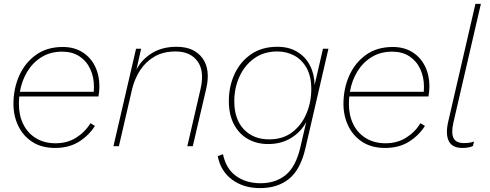

<svg xmlns="http://www.w3.org/2000/svg" viewBox="-20 -750 2513 985"><path d="M263 9Q194 9 146.5 -21.5Q99 -52 74 -103.5Q49 -155 49 -217Q49 -295 78.5 -361.5Q108 -428 164.5 -468.5Q221 -509 302 -509Q360 -509 402.5 -482.5Q445 -456 467.5 -410Q490 -364 490 -307Q490 -282 485 -255H79Q77 -236 77 -216Q77 -158 99.5 -112.5Q122 -67 164.5 -41Q207 -15 265 -15Q325 -15 371 -44Q417 -73 444 -118L467 -104Q436 -55 385 -23Q334 9 263 9ZM299 -485Q239 -485 194 -457.5Q149 -430 120.5 -383.5Q92 -337 82 -279H461Q462 -294 462 -305Q462 -355 443 -396Q424 -437 387.5 -461Q351 -485 299 -485Z M562 0 678 -500H704L680 -393Q707 -445 759.5 -477.5Q812 -510 886 -510Q975 -510 1018 -452.5Q1061 -395 1038 -295L969 0H941L1009 -294Q1030 -386 993 -436Q956 -486 881 -486Q818 -486 773 -460Q728 -434 699.5 -390.5Q671 -347 658 -294L590 0Z M1314 215Q1229 215 1170.5 171.5Q1112 128 1097 51L1124 41Q1139 115 1190.5 152.5Q1242 190 1317 190Q1394 190 1446 147.5Q1498 105 1521 5L1551 -124Q1525 -74 1474 -42.5Q1423 -11 1356 -11Q1297 -11 1251.5 -37Q1206 -63 1180 -112.5Q1154 -162 1154 -232Q1154 -307 1183.5 -370.5Q1213 -434 1268.5 -472Q1324 -510 1403 -510Q1462 -510 1504.5 -484.5Q1547 -459 1570 -414.5Q1593 -370 1594 -314L1637 -500H1665L1547 10Q1522 119 1463.5 167Q1405 215 1314 215ZM1361 -35Q1431 -35 1479 -71.5Q1527 -108 1552 -167Q1577 -226 1577 -293Q1577 -359 1552.5 -402Q1528 -445 1488.5 -465.5Q1449 -486 1403 -486Q1333 -486 1283.5 -450Q1234 -414 1208 -356Q1182 -298 1182 -231Q1182 -138 1231 -86.5Q1280 -35 1361 -35Z M1956 9Q1887 9 1839.5 -21.5Q1792 -52 1767 -103.5Q1742 -155 1742 -217Q1742 -295 1771.5 -361.5Q1801 -428 1857.5 -468.5Q1914 -509 1995 -509Q2053 -509 2095.5 -482.5Q2138 -456 2160.5 -410Q2183 -364 2183 -307Q2183 -282 2178 -255H1772Q1770 -236 1770 -216Q1770 -158 1792.5 -112.5Q1815 -67 1857.5 -41Q1900 -15 1958 -15Q2018 -15 2064 -44Q2110 -73 2137 -118L2160 -104Q2129 -55 2078 -23Q2027 9 1956 9ZM1992 -485Q1932 -485 1887 -457.5Q1842 -430 1813.5 -383.5Q1785 -337 1775 -279H2154Q2155 -294 2155 -305Q2155 -355 2136 -396Q2117 -437 2080.5 -461Q2044 -485 1992 -485Z M2352 9Q2300 9 2282.5 -26Q2265 -61 2279 -124L2419 -730H2447L2306 -121Q2294 -68 2306.5 -42Q2319 -16 2360 -16Q2377 -16 2389 -18Q2401 -20 2412 -24L2406 -1Q2387 9 2352 9Z"/></svg>

Font: Work Sans ExtraLight
Style: Italic
Weight: 200
Italic angle: -13°
Designer: Wei Huang
Foundry: Wei Huang
Version: Version 2.012; ttfautohint (v1.8.3)